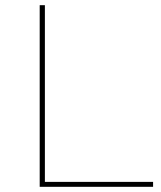

<svg xmlns="http://www.w3.org/2000/svg" viewBox="-20 -720 620 740"><path d="M133 0V-700H153V-19H570V0Z"/></svg>

Font: Montserrat Alternates Thin
Style: Regular
Weight: 100
Designer: Julieta Ulanovsky
Foundry: Julieta Ulanovsky
Version: Version 9.000